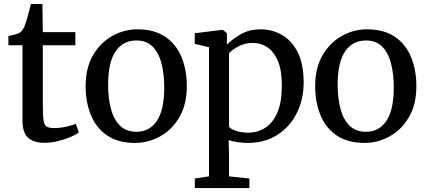

<svg xmlns="http://www.w3.org/2000/svg" viewBox="-20 -720 2176 982"><path d="M208 10.5Q154 10.5 124.5 -14.8Q95 -40 95 -105V-488.5H23V-535Q38 -539 56.8 -543.8Q75.5 -548.5 83 -554Q97.5 -565 107.5 -591Q112 -603 118.2 -624.5Q124.5 -646 130 -667.2Q135.5 -688.5 138 -699.5H197L199 -555.5H365.5V-488.5H199V-182Q199 -127.5 203.2 -102.8Q207.5 -78 220.2 -71.5Q233 -65 258.5 -65Q287 -65 319.2 -72.2Q351.5 -79.5 368 -87L383 -42.5Q367.5 -30.5 338 -18.2Q308.5 -6 273.8 2.2Q239 10.5 208 10.5Z M418 -279.5Q418 -373 456 -437.8Q494 -502.5 554.5 -536.2Q615 -570 682 -570Q770 -570 826 -531.5Q882 -493 908.8 -427.2Q935.5 -361.5 935.5 -279.5Q935.5 -185.5 897.5 -120.8Q859.5 -56 799 -22.5Q738.5 11 671 11Q583.5 11 527.5 -27.5Q471.5 -66 444.8 -131.8Q418 -197.5 418 -279.5ZM677.5 -46Q745 -46 782.5 -102.2Q820 -158.5 820 -272Q820 -340.5 806 -395.2Q792 -450 760.8 -481.5Q729.5 -513 677.5 -513Q609 -513 571 -457Q533 -401 533 -287Q533 -217.5 547.5 -163Q562 -108.5 593.8 -77.2Q625.5 -46 677.5 -46Z M1533 -297.5Q1533 -213 1498.5 -142.8Q1464 -72.5 1399.8 -30.8Q1335.5 11 1246 11Q1222 11 1194.2 7Q1166.5 3 1149.5 -3.5L1151.5 80.5V182L1255.5 193V242H976.5V193L1049 182V-478.5L976 -495.5V-550L1118 -567.5H1120L1140.5 -550V-491Q1165.5 -518 1209.8 -544Q1254 -570 1314.5 -570Q1371 -570 1421 -542Q1471 -514 1502 -454Q1533 -394 1533 -297.5ZM1274 -500.5Q1232.5 -500.5 1199.8 -483Q1167 -465.5 1151.5 -448.5V-71.5Q1159 -60.5 1186.5 -51Q1214 -41.5 1250 -41.5Q1297.5 -41.5 1336.5 -66.2Q1375.5 -91 1398.5 -144.2Q1421.5 -197.5 1421.5 -282.5Q1421.5 -359.5 1401.5 -407.5Q1381.5 -455.5 1348 -478Q1314.5 -500.5 1274 -500.5Z M1592 -279.5Q1592 -373 1630 -437.8Q1668 -502.5 1728.5 -536.2Q1789 -570 1856 -570Q1944 -570 2000 -531.5Q2056 -493 2082.8 -427.2Q2109.5 -361.5 2109.5 -279.5Q2109.5 -185.5 2071.5 -120.8Q2033.5 -56 1973 -22.5Q1912.5 11 1845 11Q1757.5 11 1701.5 -27.5Q1645.5 -66 1618.8 -131.8Q1592 -197.5 1592 -279.5ZM1851.5 -46Q1919 -46 1956.5 -102.2Q1994 -158.5 1994 -272Q1994 -340.5 1980 -395.2Q1966 -450 1934.8 -481.5Q1903.5 -513 1851.5 -513Q1783 -513 1745 -457Q1707 -401 1707 -287Q1707 -217.5 1721.5 -163Q1736 -108.5 1767.8 -77.2Q1799.5 -46 1851.5 -46Z"/></svg>

Font: Merriweather
Style: Regular
Weight: 400
Designer: Eben Sorkin
Foundry: Eben Sorkin
Version: Version 2.100; ttfautohint (v1.7.19-72a1) -l 8 -r 50 -G 200 